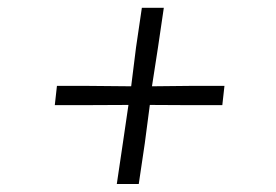

<svg xmlns="http://www.w3.org/2000/svg" viewBox="-20 -537 709 494"><path d="M296 -168 310.5 -267 201 -266.5H121L126.5 -316H208.5L317.5 -315L330 -415L345 -517H401.5L386.5 -415L371 -315L467 -316H557.5L552 -266.5H459.5L365.5 -267L352.5 -168L337 -63.5H280.5Z"/></svg>

Font: Merriweather 120pt ExtraBold
Style: Italic
Weight: 800
Italic angle: -7.8°
Version: Version 2.101